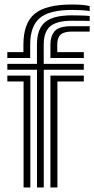

<svg xmlns="http://www.w3.org/2000/svg" viewBox="-20 -831 418 851"><path d="M144 0V-522H12.5V-548H143.8V-633Q143.8 -702.5 179.6 -732.8Q215.5 -763 298.5 -763Q323.8 -763 344.9 -762.2Q366 -761.5 377.5 -760V-738Q372.5 -738.5 350.5 -738.8Q328.5 -739 298.5 -739Q231.5 -739 202.6 -714.4Q173.8 -689.8 173.8 -633V-548H351.5V-522H174V0ZM84.5 0V-470H12.5V-496H114.5V0ZM203.5 0V-496H351.5V-470H234.5V0ZM12.5 -574V-600H83.8V-633Q83.8 -728.5 133.6 -769.8Q183.5 -811 298.5 -811Q324.2 -811 344.8 -809.2Q365.2 -807.5 377.5 -804V-782Q362.2 -784.5 341.4 -785.8Q320.5 -787 298.5 -787Q199.2 -787 156.5 -751.2Q113.8 -715.5 113.8 -633V-574ZM203.5 -574V-633Q203.5 -671 222.4 -693Q241.2 -715 298.5 -715Q318.2 -715 338 -715Q357.8 -715 377.5 -715V-691Q357.8 -691 338 -691Q318.2 -691 298.5 -691Q263.8 -691 248.8 -677.6Q233.8 -664.2 233.8 -633V-600H351.5V-574Z"/></svg>

Font: Big Shoulders Inline Text Thin Black
Style: Regular
Weight: 900
Version: Version 2.002